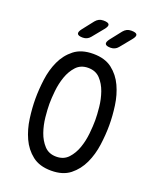

<svg xmlns="http://www.w3.org/2000/svg" viewBox="-172 -1049 943 1159"><g transform="rotate(20 300.0 -470.0)"><path d="M300 -80Q348 -80 377 -111.5Q406 -143 421.5 -187.5Q437 -232 442 -281.5Q447 -331 447 -367Q447 -402 442 -450.5Q437 -499 421.5 -543.5Q406 -588 377 -619Q348 -650 300 -650Q252 -650 223 -618.5Q194 -587 178.5 -542.5Q163 -498 158 -449.5Q153 -401 153 -366Q153 -330 158 -281Q163 -232 178.5 -187.5Q194 -143 223 -111.5Q252 -80 300 -80ZM300 10Q225 10 178.5 -26.5Q132 -63 106.5 -119Q81 -175 72 -241Q63 -307 63 -367Q63 -425 71.5 -490.5Q80 -556 105.5 -611.5Q131 -667 177.5 -703.5Q224 -740 300 -740Q375 -740 421.5 -704Q468 -668 493.5 -612.5Q519 -557 528 -492Q537 -427 537 -368Q537 -308 528 -241.5Q519 -175 493 -119Q467 -63 421 -26.5Q375 10 300 10ZM384 -810Q355 -810 349.5 -821.5Q344 -833 362 -856L417 -926Q427 -938 439 -944Q451 -950 467 -950Q498 -950 503.5 -938.5Q509 -927 489 -903L431 -832Q422 -821 410 -815.5Q398 -810 384 -810ZM205 -810Q176 -810 170.5 -821.5Q165 -833 183 -856L238 -926Q248 -938 260 -944Q272 -950 288 -950Q319 -950 324.5 -938.5Q330 -927 310 -903L252 -832Q243 -821 231 -815.5Q219 -810 205 -810Z"/></g></svg>

Font: Maple Mono NF
Style: Regular
Weight: 400
Monospace: yes
Designer: subframe7536
Version: Version 7.000